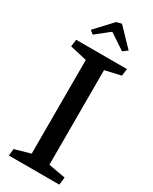

<svg xmlns="http://www.w3.org/2000/svg" viewBox="-201 -823 695 871"><g transform="rotate(30 146.5 -387.0)"><path d="M160.6 -774.4 247.6 -684.1 223.1 -666 143.6 -719.2H138.7L70.3 -665L51.8 -679.7L133.8 -767.6ZM279.3 0H15.1L19 -36.1L100.6 -59.1V-549.8L12.2 -570.3L17.1 -607.4H283.2L278.3 -570.3L195.3 -551.3V-55.7L284.2 -39.6Z"/></g></svg>

Font: Neuton
Style: Regular
Weight: 400
Designer: Brian M Zick
Version: Version 1.3